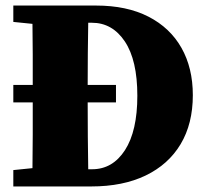

<svg xmlns="http://www.w3.org/2000/svg" viewBox="-20 -672 743 692"><path d="M398 -303H296Q296 -239 296.5 -180Q297 -121 298 -62H312Q386 -62 430.5 -131Q475 -200 475 -327Q475 -455 430 -522.5Q385 -590 311 -590H298Q297 -535 296.5 -479Q296 -423 296 -366H398ZM28 -593V-652H326Q437 -652 515 -612Q593 -572 634 -499.5Q675 -427 675 -329Q675 -226 631 -152.5Q587 -79 505 -39.5Q423 0 309 0H28V-59L97 -66Q98 -126 98 -186.5Q98 -247 98 -303H28V-366H98Q98 -421 98 -476Q98 -531 97 -586Z"/></svg>

Font: Source Serif 4 Black
Style: Regular
Weight: 900
Designer: Frank Grießhammer
Foundry: Adobe
Version: Version 4.005;hotconv 1.1.0;makeotfexe 2.6.0